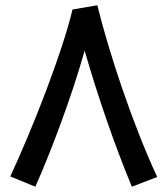

<svg xmlns="http://www.w3.org/2000/svg" viewBox="-20 -696 635 728"><path d="M114 12C174 -123 251 -327 301 -504C348 -339 415 -144 480 12L576 -25C484 -223 394 -493 349 -676L255 -660C217 -500 108 -219 19 -27Z"/></svg>

Font: Noto Sans Arabic UI Md
Style: Regular
Weight: 500
Designer: Monotype Design Team, Nadine Chahine and Nizar Qandah
Foundry: Monotype Imaging Inc.
Version: Version 2.010